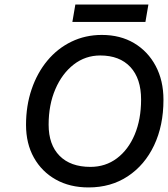

<svg xmlns="http://www.w3.org/2000/svg" viewBox="-20 -813 736 841"><path d="M310 -793H630L617 -717H297ZM94 -266Q94 -350 118.5 -422Q143 -494 187.5 -547.5Q232 -601 293 -630.5Q354 -660 426 -660Q507 -660 567.5 -624Q628 -588 662 -524Q696 -460 696 -376Q696 -263 655 -176.5Q614 -90 540 -41Q466 8 368 8Q286 8 224.5 -26.5Q163 -61 128.5 -122.5Q94 -184 94 -266ZM598 -377Q598 -469 551 -519.5Q504 -570 419 -570Q354 -570 303 -530.5Q252 -491 222.5 -422.5Q193 -354 193 -267Q193 -179 241 -130.5Q289 -82 376 -82Q442 -82 492 -119.5Q542 -157 570 -223.5Q598 -290 598 -377Z"/></svg>

Font: Overused Grotesk Medium
Style: Italic
Weight: 500
Italic angle: -10°
Version: Version 0.003